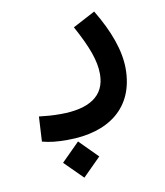

<svg xmlns="http://www.w3.org/2000/svg" viewBox="-83 -387 752 875"><g transform="rotate(-10 293.0 50.0)"><path d="M192.4 235.8C382.3 235.8 508.3 142.6 508.3 -38.1C508.3 -122.1 474.1 -216.3 412.1 -319.3L308.6 -264.6C362.3 -166 388.7 -98.1 388.7 -34.2C388.7 68.4 311.5 114.3 180.7 114.3C138.7 114.3 118.2 111.8 81.1 107.9L74.7 223.1C110.8 232.4 140.1 235.8 192.4 235.8ZM236.8 418.5 320.3 335 236.8 251 152.8 335Z"/></g></svg>

Font: Cascadia Code NF SemiBold
Style: Regular
Weight: 600
Monospace: yes
Designer: Aaron Bell
Foundry: Saja Typeworks
Version: Version 2404.023